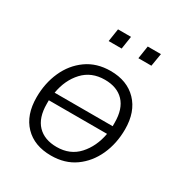

<svg xmlns="http://www.w3.org/2000/svg" viewBox="-164 -807 883 934"><g transform="rotate(30 277.5 -339.5)"><path d="M254 8Q160 8 106 -48Q52 -104 52 -203Q52 -282 81.5 -348Q111 -414 167 -454Q223 -494 301 -494Q394 -494 448.5 -437.5Q503 -381 503 -283Q503 -203 473 -137Q443 -71 387.5 -31.5Q332 8 254 8ZM298 -443Q223 -443 176.5 -393Q130 -343 117 -266H443Q443 -276 443 -286Q443 -363 405 -403Q367 -443 298 -443ZM257 -42Q332 -42 378 -92.5Q424 -143 438 -220H111Q111 -210 111 -200Q111 -122 149.5 -82Q188 -42 257 -42ZM386 -615 397 -687H471L459 -615ZM219 -615 230 -687H303L292 -615Z"/></g></svg>

Font: Nunito Sans Light
Style: Italic
Weight: 300
Italic angle: -9°
Designer: Vernon Adams
Foundry: Vernon Adams
Version: Version 3.006; ttfautohint (v1.8.3)